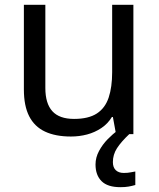

<svg xmlns="http://www.w3.org/2000/svg" viewBox="-20 -556 658 796"><path d="M533 -536V0H461L448 -71H444Q427 -43 400 -25Q373 -7 341 1.5Q309 10 274 10Q210 10 166.5 -10.5Q123 -31 101 -74Q79 -117 79 -185V-536H168V-191Q168 -127 197 -95Q226 -63 287 -63Q347 -63 381.5 -85.5Q416 -108 430.5 -151.5Q445 -195 445 -257V-536ZM448 116Q448 138 460 149.5Q472 161 493 161Q510 161 521.5 158.5Q533 156 541 155V211Q527 215 513 217.5Q499 220 479 220Q426 220 401 195Q376 170 376 126Q376 97 390.5 70Q405 43 426.5 21Q448 -1 468 -15L516 0Q482 32 465 58.5Q448 85 448 116Z"/></svg>

Font: Noto Sans Georgian
Style: Regular
Weight: 400
Designer: Monotype Design Team, Akaki Razmadze
Foundry: Google LLC
Version: Version 2.002